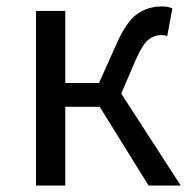

<svg xmlns="http://www.w3.org/2000/svg" viewBox="-20 -577 596 597"><path d="M542 0H442L290 -245H183V0H92V-543H183V-319H288L342 -440Q373 -510 406.5 -533.5Q440 -557 484 -557Q502 -557 516 -551L500 -465Q491 -468 482 -468Q460 -468 442 -454Q424 -440 403 -393L357 -286Z"/></svg>

Font: Source Han Sans & Saira Hybrid
Style: Regular
Weight: 400
Designer: Ryoko NISHIZUKA 西塚涼子 (kana & ideographs); Paul D. Hunt (Latin, Greek & Cyrillic); Wenlong ZHANG 张文龙 (bopomofo); Sandoll 
Foundry: Adobe Systems Incorporated
Version: Version 1.00;August 2, 2021;FontCreator 13.0.0.2675 64-bit